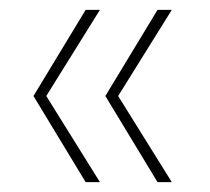

<svg xmlns="http://www.w3.org/2000/svg" viewBox="-20 -445 426 390"><path d="M183 -75H154L48 -250L154 -425H183L74 -250ZM329 -75H300L194 -250L300 -425H329L220 -250Z"/></svg>

Font: Albert Sans Thin
Style: Regular
Weight: 250
Designer: Andreas Rasmussen
Foundry: a.Foundry
Version: Version 1.025